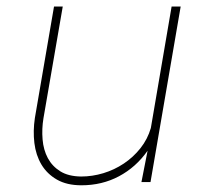

<svg xmlns="http://www.w3.org/2000/svg" viewBox="-20 -548 627 578"><path d="M405.8 0 424.3 -94.2Q389.2 -44.4 338.1 -17.3Q287.1 9.8 225.1 9.8Q181.2 9.8 151.4 -7.3Q121.6 -24.4 104.7 -52.7Q87.9 -81.1 83.5 -117.4Q79.1 -153.8 85 -192.9L142.6 -528.3H168.9L110.8 -191.9Q105.5 -159.7 108.2 -128.2Q110.8 -96.7 124 -72Q137.2 -47.4 161.6 -32.2Q186 -17.1 224.1 -16.6Q257.8 -16.6 291 -26.6Q324.2 -36.6 352.8 -55.7Q381.3 -74.7 402.8 -101.8Q424.3 -128.9 434.1 -162.6L496.6 -528.3H523.9L433.1 0Z"/></svg>

Font: Roboto Mono Thin
Style: Italic
Weight: 250
Designer: Google
Version: Version 2.000985; 2015; ttfautohint (v1.3)